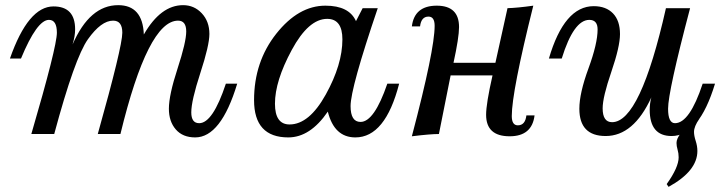

<svg xmlns="http://www.w3.org/2000/svg" viewBox="-20 -520 2803 745"><path d="M737.3 13.2Q689 13.2 662.1 -17.8Q635.3 -48.8 635.3 -98.1Q635.3 -150.9 668.9 -253.9Q702.6 -356.9 702.6 -397.9Q702.6 -439.9 670.9 -439.9Q554.2 -439.9 447.3 0H359.4Q454.6 -338.9 454.6 -393.1Q454.6 -439.9 418.9 -439.9Q372.6 -439.9 321.3 -367.9Q270 -295.9 190.4 0H101.6Q200.7 -338.9 200.7 -393.1Q200.7 -442.9 169.9 -442.9Q123.5 -442.9 61.5 -293H18.6Q89.4 -495.1 187.5 -495.1Q271.5 -495.1 271.5 -406.2Q271.5 -380.4 261.7 -347.7Q328.1 -500 438.5 -500Q533.7 -500 538.1 -386.2Q603.5 -500 690.4 -500Q733.4 -500 762.9 -468.5Q792.5 -437 792.5 -388.2Q792.5 -344.2 757.3 -236.6Q722.2 -128.9 722.2 -84Q722.2 -42 752.9 -42Q805.7 -42 856.4 -195.3H900.4Q837.4 13.2 737.3 13.2Z M1445.8 -488.3Q1340.3 -178.2 1340.3 -108.4Q1340.3 -46.9 1378.9 -46.9Q1432.1 -46.9 1482.9 -195.3H1528.8Q1475.1 13.2 1358.9 13.2Q1276.9 13.2 1252 -86.9Q1183.6 13.2 1098.6 13.2Q965.8 13.2 965.8 -131.3Q965.8 -280.3 1052 -389.2Q1138.2 -498 1242.7 -498Q1334.5 -498 1361.3 -438L1387.2 -488.3ZM1103.5 -37.1Q1179.7 -37.1 1244.1 -153.3Q1308.6 -269.5 1308.6 -367.2Q1308.6 -446.8 1249.5 -446.8Q1177.2 -446.8 1112.1 -326.2Q1046.9 -205.6 1046.9 -117.7Q1046.9 -37.1 1103.5 -37.1Z M1902.3 -276.4 1949.2 -488.3Q1987.3 -489.3 2049.3 -498Q1965.8 -163.6 1965.8 -69.8Q1965.8 -33.7 1989.3 -33.7Q2018.1 -33.7 2022.5 -72.3H2054.2Q2044.4 8.8 1957.5 8.8Q1866.2 8.8 1866.2 -74.7Q1866.2 -117.7 1891.1 -227.5H1728.5L1683.1 0Q1649.4 0 1578.1 8.8Q1666.5 -326.7 1666.5 -419.9Q1666.5 -455.6 1642.6 -455.6Q1614.3 -455.6 1609.9 -417.5H1578.1Q1587.9 -498 1674.8 -498Q1761.2 -498 1761.2 -415Q1761.2 -374.5 1739.7 -276.4Z M2330.1 7.8Q2228 7.8 2228 -98.1Q2228 -158.2 2263.4 -254.6Q2298.8 -351.1 2298.8 -405.8Q2298.8 -442.9 2266.6 -442.9Q2206.1 -442.9 2159.7 -293H2109.9Q2169.4 -496.1 2283.7 -496.1Q2331.5 -496.1 2358.6 -468Q2385.7 -439.9 2385.7 -387.7Q2385.7 -339.4 2352.1 -241.2Q2318.4 -143.1 2318.4 -99.6Q2318.4 -45.9 2355 -45.9Q2464.4 -45.9 2564 -488.3H2657.7Q2572.3 -165 2572.3 -98.1Q2572.3 -42 2599.1 -42Q2655.8 -42 2706.5 -195.3H2754.4Q2692.9 7.8 2585.9 7.8Q2501 7.8 2501 -94.2Q2501 -118.7 2507.3 -142.1Q2438.5 7.8 2330.1 7.8ZM2574.2 205.1 2566.9 194.3Q2613.3 129.4 2613.3 90.3Q2613.3 74.7 2609.1 60.5Q2605 46.4 2605 34.7Q2605 1.5 2669.9 -47.9L2693.4 -58.6Q2672.9 -29.3 2672.9 -8.3Q2672.9 6.3 2679.4 26.6Q2686 46.9 2686 65.9Q2686 143.6 2574.2 205.1Z"/></svg>

Font: Munson
Style: Italic
Weight: 400
Italic angle: -12°
Designer: Paul James MIller
Foundry: High-Logic / Made with FontCreator
Version: Version 2.10;May 5, 2019;FontCreator 11.5.0.2430 64-bit